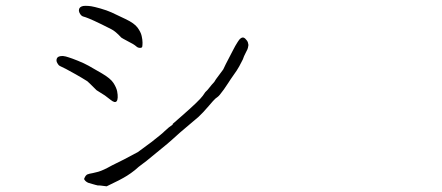

<svg xmlns="http://www.w3.org/2000/svg" viewBox="-20 -659 1540 669"><path d="M826.2 -452.1 813.5 -427.7Q808.6 -418.9 804.7 -413.1Q777.3 -374 775.4 -370.1Q759.8 -345.7 746.1 -329.1Q742.2 -324.2 738.3 -321.3Q734.4 -318.4 730.5 -315.4Q726.6 -312.5 704.1 -286.1Q687.5 -266.6 671.9 -252Q664.1 -245.1 607.4 -197.3Q585.9 -177.7 579.1 -171.9Q572.3 -165 525.4 -127Q479.5 -88.9 476.6 -87.9Q462.9 -78.1 450.2 -66.4Q435.5 -54.7 422.9 -46.9Q401.4 -33.2 351.6 -9.8Q324.2 -13.7 321.3 -12.7Q319.3 -12.7 289.1 -21.5Q278.3 -25.4 273.4 -34.2Q272.5 -36.1 276.4 -43Q278.3 -46.9 283.2 -50.8Q285.2 -51.8 292 -53.7Q303.7 -55.7 314.5 -58.6Q330.1 -61.5 354.5 -74.2Q358.4 -77.1 412.1 -103.5Q459 -127.9 460 -128.9L507.8 -164.1Q548.8 -196.3 552.7 -201.2Q570.3 -217.8 580.1 -223.6Q582 -225.6 582 -225.6Q582 -225.6 582 -227.5Q583 -228.5 613.3 -254.9Q673.8 -307.6 686.5 -325.2Q692.4 -333 695.3 -337.9Q696.3 -338.9 703.1 -345.7Q722.7 -370.1 723.6 -370.1Q725.6 -371.1 732.4 -382.8Q745.1 -400.4 757.8 -417Q758.8 -420.9 791 -482.4Q795.9 -492.2 799.8 -499Q809.6 -515.6 813.5 -520.5Q820.3 -528.3 826.2 -528.3Q832 -528.3 837.9 -520.5Q843.8 -514.6 844.7 -506.8Q846.7 -502 843.8 -492.2Q843.8 -489.3 836.9 -476.6Q829.1 -461.9 826.2 -452.1ZM284.2 -376Q265.6 -387.7 244.1 -399.9Q222.7 -412.1 209.5 -418.9Q196.3 -425.8 189.5 -428.7Q183.6 -431.6 180.7 -437.5Q176.8 -443.4 176.8 -448.2Q176.8 -453.1 178.7 -456.5Q180.7 -460 185.1 -461.9Q189.5 -463.9 199.2 -463.9Q209 -462.9 219.7 -459Q229.5 -456.1 251.5 -447.3Q273.4 -438.5 289.1 -429.7Q304.7 -420.9 335 -403.3Q365.2 -385.7 375.5 -369.6Q385.7 -353.5 388.2 -340.8Q390.6 -328.1 390.1 -319.3Q389.6 -310.5 386.7 -306.6Q380.9 -298.8 366.2 -310.5Q349.6 -323.2 345.7 -326.2Q317.4 -343.8 316.4 -344.7Q287.1 -374 284.2 -376ZM367.2 -557.6Q363.3 -559.6 334 -574.2Q303.7 -588.9 290.5 -594.2Q277.3 -599.6 269.5 -601.6Q263.7 -603.5 259.8 -609.4Q255.9 -615.2 254.9 -621.1Q254.9 -627 256.8 -630.4Q258.8 -633.8 263.7 -636.2Q268.6 -638.7 277.3 -638.7Q288.1 -638.7 297.9 -637.2Q307.6 -635.7 330.1 -629.4Q352.5 -623 368.7 -615.7Q384.8 -608.4 417 -592.8Q448.2 -578.1 459.5 -562.5Q470.7 -546.9 473.6 -533.7Q476.6 -520.5 476.6 -510.7Q476.6 -501 475.6 -496.1Q474.6 -492.2 467.8 -492.2Q460 -492.2 454.1 -498Q446.3 -504.9 424.8 -515.6Q404.3 -526.4 402.3 -528.3Q382.8 -549.8 367.2 -557.6Z"/></svg>

Font: ToneOZ-Zhuyin-Tsuipita-TC
Style: Regular
Weight: 400
Designer: ÂÆ£ÂøóÂáåJeffrey Xuan(jeffreyx@gmail.com, ToneOZ.com) ÈòøÂù§(cjkFonts)
Foundry: ToneOZ
Version: Version 0.240710